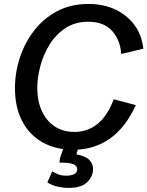

<svg xmlns="http://www.w3.org/2000/svg" viewBox="-20 -735 735 958"><path d="M345.7 12.2Q259.3 12.2 193.8 -23.9Q128.4 -60.1 91.6 -128.9Q54.7 -197.8 54.7 -294.9Q54.7 -372.6 79.1 -447.3Q103.5 -522 150.1 -582.3Q196.8 -642.6 264.9 -679Q333 -715.3 420.9 -715.3Q496.1 -715.3 555.4 -687.5Q614.7 -659.7 651.4 -609.4Q688 -559.1 695.3 -491.7L585 -465.8Q580.1 -535.2 539.3 -580.8Q498.5 -626.5 420.4 -626.5Q354.5 -626.5 306.6 -594.7Q258.8 -563 227.5 -512.7Q196.3 -462.4 181.2 -405Q166 -347.7 166 -295.9Q166 -230.5 189 -180.9Q211.9 -131.3 253.4 -104Q294.9 -76.7 351.6 -76.7Q416.5 -76.7 466.3 -116.5Q516.1 -156.2 547.4 -239.7L657.7 -210.4Q605.5 -97.2 527.1 -42.5Q448.7 12.2 345.7 12.2ZM321.3 202.6Q296.9 202.6 268.6 196.5Q240.2 190.4 216.3 175.3L240.7 119.6Q252.9 127.9 270.3 134.8Q287.6 141.6 312 141.6Q330.6 141.6 347.2 135.3Q363.8 128.9 365.2 111.8Q367.2 93.8 346.7 84.7Q326.2 75.7 276.9 76.7L279.3 54.2L304.7 -20.5H375L374 -9.8L356.9 49.8L336.4 31.2Q402.8 39.6 425 62.3Q447.3 85 443.8 117.2Q440.4 151.4 411.6 177Q382.8 202.6 321.3 202.6Z"/></svg>

Font: Schibsted Grotesk Medium
Style: Italic
Weight: 500
Italic angle: -12°
Designer: Bakken & Baeck AS, Henrik Kongsvoll
Foundry: Schibsted ASA
Version: Version 1.100;gftools[0.9.25]